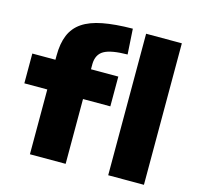

<svg xmlns="http://www.w3.org/2000/svg" viewBox="-115 -938 1089 1059"><g transform="rotate(15 429.0 -408.0)"><path d="M146 -370H15V-540H147V-563Q147 -633 167 -681Q187 -729 230.5 -758.5Q274 -788 344 -801.5Q414 -815 515 -816L524 -671Q430 -670 390.5 -647.5Q351 -625 350 -570V-540H506V-370H350V0H146ZM593 -808H797V0H593Z"/></g></svg>

Font: Encode Sans Wide
Style: ExtraBold
Weight: 800
Designer: Pablo Impallari, Andres Torresi
Foundry: Pablo Impallari, Andres Torresi
Version: Version 1.000; ttfautohint (v1.00) -l 8 -r 50 -G 200 -x 14 -